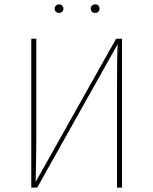

<svg xmlns="http://www.w3.org/2000/svg" viewBox="-20 -858 701 878"><path d="M538 0H515V-456Q515 -601 518 -656L150 0H123V-681H146V-219Q146 -164 143 -26L511 -681H538ZM270 -818Q270 -810 264.5 -804.5Q259 -799 250 -799Q241 -799 235.5 -804.5Q230 -810 230 -818Q230 -826 235.5 -832Q241 -838 250 -838Q259 -838 264.5 -832Q270 -826 270 -818ZM435 -818Q435 -810 430 -804.5Q425 -799 416 -799Q406 -799 400.5 -804.5Q395 -810 395 -818Q395 -827 400.5 -832.5Q406 -838 416 -838Q425 -838 430 -832.5Q435 -827 435 -818Z"/></svg>

Font: Fira Sans Thin
Style: Regular
Weight: 100
Designer: bBox Type GmbH & Carrois Corporate GbR & Edenspiekermann AG
Foundry: bBox Type GmbH & Carrois Corporate GbR & Edenspiekermann AG
Version: Version 4.301